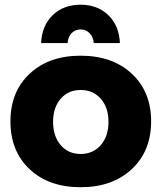

<svg xmlns="http://www.w3.org/2000/svg" viewBox="-20 -781 678 807"><path d="M264.2 -600.1H152.8Q155.8 -672.9 201.2 -717Q246.6 -761.2 318.8 -761.2Q390.1 -761.2 435.5 -717Q481 -672.9 483.9 -600.1H374Q372.1 -625.5 356.7 -641.4Q341.3 -657.2 318.8 -657.2Q295.9 -657.2 280.8 -641.4Q265.6 -625.5 264.2 -600.1ZM318.8 -546.9Q452.6 -546.9 533.9 -471.2Q615.2 -395.5 615.2 -271Q615.2 -146 533.9 -70.1Q452.6 5.9 318.8 5.9Q185.1 5.9 104.5 -69.8Q23.9 -145.5 23.9 -271Q23.9 -395.5 104.7 -471.2Q185.5 -546.9 318.8 -546.9ZM318.8 -402.8Q267.1 -402.8 235.1 -366Q203.1 -329.1 203.1 -269Q203.1 -208.5 235.1 -171.1Q267.1 -133.8 318.8 -133.8Q371.1 -133.8 403.6 -171.1Q436 -208.5 436 -269Q436 -329.1 403.6 -366Q371.1 -402.8 318.8 -402.8Z"/></svg>

Font: Montserrat-Arabic
Style: Bold
Weight: 700
Designer: Mohamed Gaber
Foundry: Kief Type Foundry
Version: Version 5.008;PS 005.008;hotconv 1.0.88;makeotf.lib2.5.64775